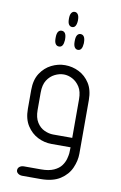

<svg xmlns="http://www.w3.org/2000/svg" viewBox="-91 -695 579 922"><g transform="rotate(10 198.0 -234.5)"><path d="M175 -609Q175 -626 181 -635Q187 -644 197 -644Q207 -644 213 -635Q219 -626 219 -609V-604Q218 -587 212.5 -578.5Q207 -570 197 -570Q187 -570 181 -578.5Q175 -587 175 -605ZM151 -467Q140 -467 134 -476Q128 -485 128 -502V-507Q128 -526 134 -535Q140 -544 151 -544Q162 -544 168 -535Q174 -526 174 -507V-502Q173 -485 167.5 -476Q162 -467 151 -467ZM243 -467Q233 -467 227 -476Q221 -485 221 -502V-507Q221 -526 227 -535Q233 -544 243 -544Q254 -544 260 -535Q266 -526 266 -507V-502Q265 -485 259.5 -476Q254 -467 243 -467ZM290 0H197Q162 0 130 -16Q98 -32 77 -64.5Q56 -97 56 -146V-238Q56 -288 77 -320Q98 -352 130 -368Q162 -384 196 -384Q232 -384 264 -368Q296 -352 316.5 -320Q337 -288 337 -238V23Q337 57 321.5 92.5Q306 128 270 151.5Q234 175 174 175H86Q73 175 64.5 168.5Q56 162 56 153Q56 142 64.5 135.5Q73 129 86 129H169Q207 129 231 118Q255 107 267 90.5Q279 74 283.5 57Q288 40 289 29ZM290 -46V-234Q290 -272 275.5 -294.5Q261 -317 240 -328Q219 -339 198 -339Q176 -339 154 -328Q132 -317 117.5 -294.5Q103 -272 103 -234V-149Q103 -112 117.5 -89Q132 -66 154 -56Q176 -46 197 -46Z"/></g></svg>

Font: Beiruti Light
Style: Regular
Weight: 300
Designer: Arlette Boutros
Foundry: Boutros
Version: Version 1.41